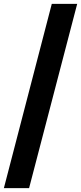

<svg xmlns="http://www.w3.org/2000/svg" viewBox="-28 -760 418 990"><path d="M-8 210 239 -740H370L122 210Z"/></svg>

Font: Georama ExtraCondensed ExtraBold
Style: Regular
Weight: 800
Width: 2
Designer: Jean-Baptiste Levee
Foundry: Production Type
Version: Version 1.000